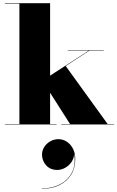

<svg xmlns="http://www.w3.org/2000/svg" viewBox="-20 -770 726 1188"><path d="M240 186.3Q240 161.1 254 139.3Q268 117.5 291.2 104.3Q314.4 91.1 341.6 91.1Q369.2 91.1 393 106.5Q416.8 121.9 431.2 149.5Q445.6 177.1 445.6 214.3Q445.6 270.3 419.6 311.7Q393.6 353.1 347 375.7Q300.4 398.3 238.4 398.3V396.3Q300 396.3 349.6 371.3Q399.2 346.3 424.4 298.5Q449.6 250.7 439.2 181.9Q437.6 210.3 422 232.9Q406.4 255.5 382.8 268.5Q359.2 281.5 334.4 281.5Q290.8 281.5 265.4 252.7Q240 223.9 240 186.3ZM10 -2.5H100V-747.5H10V-750H290V-302L530 -457.5H399V-460H622V-457.5H534L386.5 -361.5L646 -2.5H686V0H359V-2.5H413.5L290 -196V-2.5H330V0H10Z"/></svg>

Font: Bodoni* 72pt Fatface
Style: Regular
Weight: 900
Version: Version 2.3